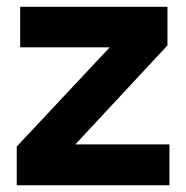

<svg xmlns="http://www.w3.org/2000/svg" viewBox="-20 -551 554 571"><path d="M483.9 -121.6V0H29.8V-115.2L306.2 -410.2H40V-530.8H478V-416L204.1 -121.6Z"/></svg>

Font: Epilogue
Style: Bold
Weight: 700
Designer: Tyler Finck
Foundry: Etcetera Type Co
Version: Version 2.112